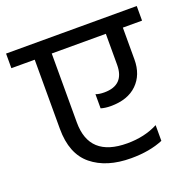

<svg xmlns="http://www.w3.org/2000/svg" viewBox="-134 -752 822 827"><g transform="rotate(-20 277.5 -338.0)"><path d="M577 -642V-575H489V-429Q489 -359 446 -317Q403 -275 325 -275Q300 -275 280 -281V-346Q295 -340 319 -340Q411 -340 411 -433V-575H163V-259Q163 -100 337 -100Q417 -100 478 -132V-60Q416 -34 331 -34Q219 -34 152 -88.5Q85 -143 85 -258V-575H-22V-642Z"/></g></svg>

Font: Hind Regular
Style: Regular
Weight: 400
Designer: Manushi Parikh, Satya Rajpurohit
Foundry: Indian Type Foundry
Version: Version 1.201;PS 1.0;hotconv 1.0.78;makeotf.lib2.5.61930; tt